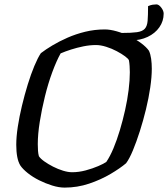

<svg xmlns="http://www.w3.org/2000/svg" viewBox="-20 -854 765 874"><path d="M274 0Q248 0 217.5 -9.5Q187 -19 158 -33.5Q129 -48 106.5 -66Q84 -84 73 -100Q63 -116 58.5 -140Q54 -164 54 -195Q54 -231 61 -277Q68 -323 80 -373Q92 -423 106.5 -470Q121 -517 136.5 -554Q152 -591 166 -612Q188 -629 219 -647.5Q250 -666 287.5 -682.5Q325 -699 368 -709.5Q411 -720 457 -720Q481 -720 511 -711.5Q541 -703 570 -689Q599 -675 622.5 -657.5Q646 -640 658 -623Q665 -608 668 -586.5Q671 -565 671 -541Q671 -504 664 -456Q657 -408 644.5 -356.5Q632 -305 616.5 -256.5Q601 -208 585 -169.5Q569 -131 554 -111Q527 -88 483 -62Q439 -36 385.5 -18Q332 0 274 0ZM308 -70Q339 -70 370.5 -78.5Q402 -87 427.5 -98Q453 -109 464 -117Q481 -142 496.5 -179Q512 -216 525.5 -261Q539 -306 549.5 -353Q560 -400 565.5 -444.5Q571 -489 571 -525Q571 -539 570 -553.5Q569 -568 567 -579Q565 -586 549.5 -597.5Q534 -609 511.5 -621Q489 -633 463.5 -641Q438 -649 417 -649Q389 -649 359.5 -643Q330 -637 303.5 -628.5Q277 -620 256 -611Q237 -577 218 -525.5Q199 -474 184.5 -415Q170 -356 161 -299.5Q152 -243 152 -198Q152 -181 153 -167.5Q154 -154 157 -143Q164 -132 181.5 -119.5Q199 -107 221.5 -95.5Q244 -84 267 -77Q290 -70 308 -70ZM575 -670Q567 -670 555 -672.5Q543 -675 533 -680L534 -704Q579 -704 603.5 -707.5Q628 -711 639 -723Q650 -735 652 -759.5Q654 -784 654 -826Q665 -831 674.5 -832.5Q684 -834 692 -834Q703 -834 714 -819.5Q725 -805 725 -792Q725 -758 705.5 -730Q686 -702 652 -686Q618 -670 575 -670Z"/></svg>

Font: Texturina Medium 12pt Medium
Style: Italic
Weight: 500
Italic angle: -11°
Version: Version 1.002